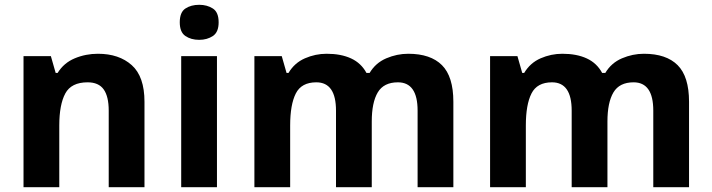

<svg xmlns="http://www.w3.org/2000/svg" viewBox="-20 -780 2966 800"><path d="M388 -556Q476 -556 529 -508.5Q582 -461 582 -356V0H433V-319Q433 -378 412 -407.5Q391 -437 345 -437Q277 -437 252 -390.5Q227 -344 227 -257V0H78V-546H192L212 -476H220Q246 -518 291.5 -537Q337 -556 388 -556Z M810 -760Q843 -760 867 -744.5Q891 -729 891 -687Q891 -646 867 -630Q843 -614 810 -614Q776 -614 752.5 -630Q729 -646 729 -687Q729 -729 752.5 -744.5Q776 -760 810 -760ZM884 -546V0H735V-546Z M1681 -556Q1774 -556 1821.5 -508.5Q1869 -461 1869 -356V0H1720V-319Q1720 -437 1638 -437Q1579 -437 1554 -395Q1529 -353 1529 -274V0H1380V-319Q1380 -437 1298 -437Q1236 -437 1212.5 -390.5Q1189 -344 1189 -257V0H1040V-546H1154L1174 -476H1182Q1207 -518 1250.5 -537Q1294 -556 1341 -556Q1401 -556 1443 -536.5Q1485 -517 1507 -476H1520Q1545 -518 1589.5 -537Q1634 -556 1681 -556Z M2663 -556Q2756 -556 2803.5 -508.5Q2851 -461 2851 -356V0H2702V-319Q2702 -437 2620 -437Q2561 -437 2536 -395Q2511 -353 2511 -274V0H2362V-319Q2362 -437 2280 -437Q2218 -437 2194.5 -390.5Q2171 -344 2171 -257V0H2022V-546H2136L2156 -476H2164Q2189 -518 2232.5 -537Q2276 -556 2323 -556Q2383 -556 2425 -536.5Q2467 -517 2489 -476H2502Q2527 -518 2571.5 -537Q2616 -556 2663 -556Z"/></svg>

Font: Noto Sans Telugu
Style: Bold
Weight: 700
Designer: Jelle Bosma - Monotype Design Team
Foundry: Monotype Imaging Inc.
Version: Version 2.005; ttfautohint (v1.8.4.7-5d5b)